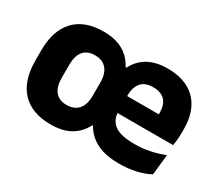

<svg xmlns="http://www.w3.org/2000/svg" viewBox="-100 -714 1057 934"><g transform="rotate(30 428.5 -246.5)"><path d="M252.1 14.2Q145.8 14.2 89.5 -45.7Q33.2 -105.6 33.2 -219.6V-273Q33.2 -387.2 89.5 -446.8Q145.8 -506.5 251.8 -506.5Q319 -506.5 363.1 -480.5Q407.2 -454.4 429.4 -409.6H434.2Q457.8 -456.5 501.7 -481.5Q545.5 -506.5 610.6 -506.5Q681.5 -506.5 729.4 -480.4Q777.2 -454.3 801.5 -405.8Q825.7 -357.2 825.7 -288.9V-272.5Q825.7 -253.4 824 -233.6Q822.4 -213.8 819.2 -196.8H681.5Q683.2 -227.3 683.7 -253.5Q684.3 -279.6 684.3 -298.2Q684.3 -329 674.8 -349.8Q665.3 -370.7 645.6 -381.6Q625.9 -392.5 595.1 -392.5Q549.3 -392.5 527.9 -366.4Q506.5 -340.3 506.5 -297.3V-251.9L507.2 -235.2V-202.3Q507.2 -160.4 539.6 -133.8Q572 -107.2 653.8 -107.2Q697.7 -107.2 738.9 -115.9Q780.2 -124.6 818.1 -139.7L805.6 -24.9Q773.6 -7.1 730.2 2.9Q686.8 12.9 634.3 12.9Q560.2 12.9 511 -11.4Q461.8 -35.8 434.8 -83.3H430.1Q407.3 -37.1 363.6 -11.4Q319.9 14.2 252.1 14.2ZM788.4 -196.8H441.5V-291.7H788.4ZM272.1 -106.7Q315 -106.7 337.7 -133Q360.5 -159.2 360.5 -209.4V-283.2Q360.5 -333.2 337.7 -359.4Q315 -385.6 272.1 -385.6Q230.2 -385.6 208.3 -359.4Q186.4 -333.2 186.4 -283.2V-209.4Q186.4 -159.2 208.3 -133Q230.2 -106.7 272.1 -106.7Z"/></g></svg>

Font: Anek Malayalam Medium
Style: Regular
Weight: 500
Designer: Maithili Shingre (Malayalam) & Yesha Goshar (Latin)
Foundry: Ek Type
Version: Version 1.003